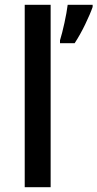

<svg xmlns="http://www.w3.org/2000/svg" viewBox="-20 -780 406 800"><path d="M191 0H83V-760H191ZM366 -751Q356 -722 335 -678.5Q314 -635 291 -600H230V-612Q239 -641 248.5 -684.5Q258 -728 262 -760H366Z"/></svg>

Font: Noto Kufi Arabic Medium
Style: Regular
Weight: 500
Designer: Monotype Design Team, David Williams, Khaled Hosny
Foundry: Google LLC
Version: Version 2.109; ttfautohint (v1.8.4.7-5d5b)